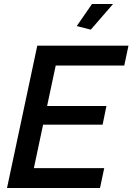

<svg xmlns="http://www.w3.org/2000/svg" viewBox="-20 -938 661 958"><path d="M433 -790 363 -808 439 -918H544ZM166 -710H621L600 -611H258L215 -409H511L492 -316H195L149 -99H500L479 0H15Z"/></svg>

Font: Raleway-v4020 SemiBold
Style: Italic
Weight: 600
Italic angle: -12°
Designer: Matt McInerney, Pablo Impallari, Rodrigo Fuenzalida
Foundry: Matt McInerney, Pablo Impallari, Rodrigo Fuenzalida
Version: Version 4.020;PS 004.020;hotconv 1.0.88;makeotf.lib2.5.64775